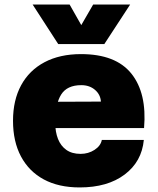

<svg xmlns="http://www.w3.org/2000/svg" viewBox="-20 -809 690 841"><path d="M329 12Q237 12 172 -23Q107 -58 72 -123.5Q37 -189 37 -280Q37 -370 72.5 -435.5Q108 -501 175 -536.5Q242 -572 335 -572Q487 -572 555.5 -486.5Q624 -401 611 -248H182L183 -363L422 -364Q420 -395 396 -415.5Q372 -436 336 -436Q274 -436 248 -395Q222 -354 222 -271Q222 -231 234 -200.5Q246 -170 270.5 -152.5Q295 -135 333 -135Q367 -135 394 -152.5Q421 -170 426 -196H610Q601 -101 526 -44.5Q451 12 329 12ZM123 -789H285L336 -699L388 -789H550L437 -616H235Z"/></svg>

Font: Azeret Mono Thin ExtraBold
Style: Regular
Weight: 800
Version: Version 1.002